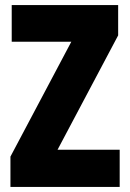

<svg xmlns="http://www.w3.org/2000/svg" viewBox="-20 -734 511 754"><path d="M450 0V-146H206L444 -595V-714H26V-570H260L21 -119V0Z"/></svg>

Font: Noto Sans Ethiopic ExtraCondensed Black
Style: Regular
Weight: 900
Width: 2
Designer: Monotype Design Team
Foundry: Monotype Imaging Inc.
Version: Version 2.102